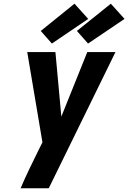

<svg xmlns="http://www.w3.org/2000/svg" viewBox="-20 -1016 692 1036"><path d="M243 0H91Q113 -51 137 -101.5Q161 -152 186 -202L209 -248L127 -735H279L311 -387L451 -735H603ZM455 -781 395 -849 578 -996 652 -914ZM260 -781 200 -849 382 -996 456 -914Z"/></svg>

Font: Iosevka Heavy Extended Oblique
Style: Regular
Weight: 900
Width: 7
Italic angle: -9°
Monospace: yes
Designer: Belleve Invis
Foundry: Belleve Invis
Version: Version 32.5.0; ttfautohint (v1.8.4)